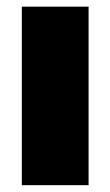

<svg xmlns="http://www.w3.org/2000/svg" viewBox="-20 -542 323 562"><path d="M43.9 0V-522.5H239.3V0Z"/></svg>

Font: Inter 28pt Black
Style: Regular
Weight: 900
Designer: Rasmus Andersson
Foundry: rsms
Version: Version 4.001;git-66647c0bb